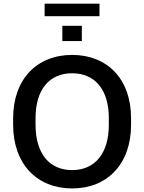

<svg xmlns="http://www.w3.org/2000/svg" viewBox="-20 -1033 798 1063"><path d="M379.4 10.3C573.2 10.3 705.6 -124 705.6 -341.8V-378.9C705.6 -595.2 574.2 -729 379.4 -729C184.6 -729 52.7 -594.7 52.7 -378.9V-341.8C52.7 -125 185.1 10.3 379.4 10.3ZM379.4 -91.3C253.9 -91.3 177.2 -181.6 176.8 -341.8V-378.9C176.8 -538.1 253.9 -627.4 379.4 -627.4C504.9 -627.4 582.5 -537.6 582.5 -378.9V-341.8C582.5 -182.1 504.4 -91.3 379.4 -91.3ZM530.8 -943.4V-1012.7H227.1V-943.4ZM433.1 -805.7V-890.1H325.2V-805.7Z"/></svg>

Font: Winston Medium
Style: Regular
Weight: 500
Designer: Vernon Adams, Kim Jin-seong, David Berlow, Cristiano Sobral
Foundry: The Winston Project Authors
Version: Version 3.004